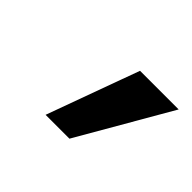

<svg xmlns="http://www.w3.org/2000/svg" viewBox="-59 -810 404 404"><g transform="rotate(45 143.0 -608.0)"><path d="M96 -505 171 -711H286L167 -505Z"/></g></svg>

Font: Ysabeau Infant
Style: Bold Italic
Weight: 700
Italic angle: -12°
Designer: Christian Thalmann (Catharsis Fonts)
Version: Version 2.001;gftools[0.9.30]; featfreeze: ss01,ss02,lnum